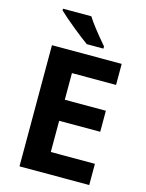

<svg xmlns="http://www.w3.org/2000/svg" viewBox="-135 -1012 831 1093"><g transform="rotate(15 280.0 -465.5)"><path d="M97 -921V-931H264Q294 -882 378 -784V-771H280Q246 -795 187 -843Q128 -891 97 -921ZM90 -714H501V-590H241V-433H483V-309H241V-125H501V0H90Z"/></g></svg>

Font: OpenSansMMV
Style: Bold
Weight: 700
Foundry: Ascender Corporation
Version: Version 4.001